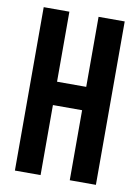

<svg xmlns="http://www.w3.org/2000/svg" viewBox="-81 -755 588 810"><g transform="rotate(10 213.5 -350.0)"><path d="M150 0H40V-700H150V-400H275V-700H387V0H275V-300H150Z"/></g></svg>

Font: SVN-Bebas Neue
Style: Bold
Weight: 700
Designer: Ryoichi Tsunekawa
Foundry: Ryoichi Tsunekawa
Version: Version 1.300; ttfautohint (v1.7.9-c794)